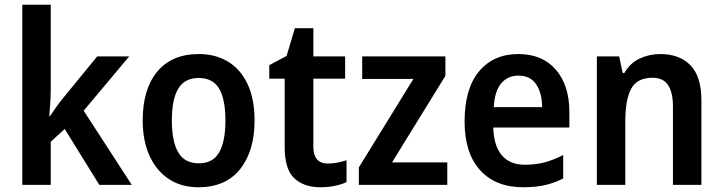

<svg xmlns="http://www.w3.org/2000/svg" viewBox="-20 -780 3050 810"><path d="M194 -403Q194 -374 192 -345.5Q190 -317 188 -289H190Q203 -308 217 -328Q231 -348 246 -366L390 -542H525L333 -313L536 0H399L253 -236L194 -182V0H74V-760H194Z M1054 -272Q1054 -143 993 -66.5Q932 10 817 10Q745 10 692.5 -24.5Q640 -59 611 -122.5Q582 -186 582 -272Q582 -404 643.5 -478Q705 -552 819 -552Q889 -552 942 -520Q995 -488 1024.5 -425Q1054 -362 1054 -272ZM705 -272Q705 -183 732 -137Q759 -91 819 -91Q878 -91 904.5 -137Q931 -183 931 -272Q931 -361 904.5 -406Q878 -451 818 -451Q759 -451 732 -406Q705 -361 705 -272Z M1364 -90Q1384 -90 1403.5 -94Q1423 -98 1442 -104V-12Q1422 -2 1392.5 4Q1363 10 1331 10Q1263 10 1222 -27.5Q1181 -65 1181 -160V-448H1116V-505L1189 -544L1224 -661H1302V-542H1436V-448H1302V-161Q1302 -90 1364 -90Z M1867 0H1494V-74L1724 -447H1508V-542H1859V-460L1634 -95H1867Z M2167 -552Q2268 -552 2325 -486Q2382 -420 2382 -308V-242H2061Q2063 -165 2097 -125Q2131 -85 2194 -85Q2240 -85 2277.5 -95Q2315 -105 2356 -126V-27Q2319 -8 2279 1Q2239 10 2187 10Q2071 10 2005.5 -62Q1940 -134 1940 -267Q1940 -406 2001 -479Q2062 -552 2167 -552ZM2167 -461Q2122 -461 2094.5 -428.5Q2067 -396 2063 -328H2267Q2267 -386 2242.5 -423.5Q2218 -461 2167 -461Z M2765 -552Q2847 -552 2893 -504.5Q2939 -457 2939 -357V0H2819V-330Q2819 -390 2798.5 -421Q2778 -452 2733 -452Q2668 -452 2643 -406Q2618 -360 2618 -267V0H2498V-542H2592L2607 -472H2614Q2638 -514 2678.5 -533Q2719 -552 2765 -552Z"/></svg>

Font: Noto Sans Gurmukhi UI SemiCondensed SemiBold
Style: Regular
Weight: 600
Width: 4
Designer: Jelle Bosma - Monotype Design Team
Foundry: Monotype Imaging Inc.
Version: Version 2.004; ttfautohint (v1.8.4.7-5d5b)